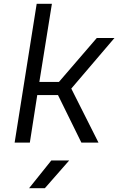

<svg xmlns="http://www.w3.org/2000/svg" viewBox="-20 -750 640 1010"><path d="M137 0H57L173 -730H253L187 -319H290L489 -550H582L355 -284L498 0H408L285 -250H176ZM216 240H133L250 94H344Z"/></svg>

Font: JetBrains Mono Semi Light
Style: Italic
Weight: 350
Italic angle: -9°
Monospace: yes
Designer: Philipp Nurullin, Konstantin Bulenkov
Foundry: JetBrains
Version: 2.002